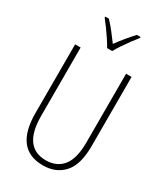

<svg xmlns="http://www.w3.org/2000/svg" viewBox="-231 -1044 993 1149"><g transform="rotate(30 265.0 -469.0)"><path d="M264 10Q70 10 70 -239V-714H108V-242Q108 -132 147.5 -78.5Q187 -25 264 -25Q339 -25 380.5 -76.5Q422 -128 422 -239V-714H460V-235Q460 -108 407 -49Q354 10 264 10ZM247 -790Q235 -812 216.5 -840Q198 -868 178.5 -894.5Q159 -921 143 -941V-948H168Q192 -923 217.5 -890.5Q243 -858 264 -829Q286 -859 310.5 -889Q335 -919 362 -948H387V-941Q370 -920 350 -893Q330 -866 312 -839Q294 -812 282 -790Z"/></g></svg>

Font: Noto Sans Mono Condensed ExtraLight
Style: Regular
Weight: 200
Width: 3
Designer: Monotype Design Team
Foundry: Monotype Imaging Inc.
Version: Version 2.014; ttfautohint (v1.8.4.7-5d5b)